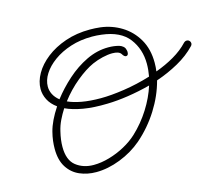

<svg xmlns="http://www.w3.org/2000/svg" viewBox="-97 -728 1082 935"><g transform="rotate(-15 444.0 -260.5)"><path d="M279 79Q234 79 196 62.5Q158 46 135 10Q112 -26 112 -83Q112 -102 114.5 -123Q117 -144 123 -167Q136 -218 177 -280Q148 -301 134.5 -327.5Q121 -354 121 -382Q121 -420 143 -458.5Q165 -497 206 -529Q247 -561 303.5 -580.5Q360 -600 428 -600Q453 -600 480 -597Q537 -590 585 -560.5Q633 -531 662 -481Q691 -431 691 -362Q691 -340 688 -319Q738 -337 781 -362Q824 -387 854 -419Q861 -426 869 -426Q877 -426 882.5 -420.5Q888 -415 888 -408Q888 -400 882 -394Q845 -355 792 -325.5Q739 -296 680 -276Q661 -203 617.5 -134Q574 -65 513 -12Q464 30 401 54.5Q338 79 279 79ZM401 -436Q361 -418 314 -379.5Q267 -341 229 -291Q257 -278 298 -270.5Q339 -263 394 -263Q444 -263 511.5 -273Q579 -283 647 -304Q653 -337 653 -367Q653 -441 611.5 -495.5Q570 -550 476 -561Q452 -564 429 -564Q370 -564 320.5 -548Q271 -532 234.5 -505.5Q198 -479 178 -447.5Q158 -416 158 -384Q158 -364 167.5 -345Q177 -326 197 -310Q233 -357 280 -399Q327 -441 381 -467Q435 -493 492 -493Q521 -493 546 -486Q556 -483 564.5 -476Q573 -469 575 -458Q576 -455 576.5 -452.5Q577 -450 577 -447Q577 -429 565 -429Q556 -429 547 -444Q537 -460 503 -460Q481 -460 453.5 -453.5Q426 -447 401 -436ZM151 -82Q151 -15 187.5 13.5Q224 42 276 42Q314 42 355.5 30Q397 18 434.5 -2.5Q472 -23 500 -49Q548 -94 583 -149.5Q618 -205 636 -262Q579 -247 522.5 -238.5Q466 -230 418 -229Q348 -227 296 -236Q244 -245 208 -262Q192 -237 179.5 -211Q167 -185 161 -158Q151 -117 151 -82Z"/></g></svg>

Font: Meow Script
Style: Regular
Weight: 400
Designer: Robert E. Leuschke
Foundry: Robert E. Leuschke
Version: Version 1.010; ttfautohint (v1.8.3)